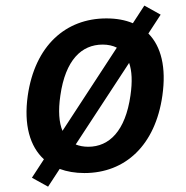

<svg xmlns="http://www.w3.org/2000/svg" viewBox="-20 -622 681 702"><path d="M567.4 -568.4 507.8 -601.6 465.8 -537.1C438 -548.8 405.8 -554.7 369.1 -554.7C220.2 -554.7 107.9 -455.1 81.5 -272.5C66.4 -165.5 89.4 -86.4 140.6 -39.6L96.7 27.8L155.8 60.5L198.2 -4.4C224.6 5.4 254.9 10.7 288.6 10.7C438 10.7 547.9 -90.8 573.7 -272.5C588.4 -375.5 569.3 -452.1 522.5 -499.5ZM200.7 -272.9C219.2 -402.3 277.8 -459 355.5 -459C375 -459 392.6 -455.1 407.2 -447.8L208.5 -143.6C195.8 -173.8 192.4 -216.8 200.7 -272.9ZM302.7 -85.4C285.6 -85.4 270 -88.4 256.8 -93.8L452.1 -392.1C462.4 -362.8 464.4 -323.7 457 -272.9C438.5 -143.1 379.4 -85.4 302.7 -85.4Z"/></svg>

Font: Winston SemiBold
Style: Italic
Weight: 600
Italic angle: -8.13011°
Designer: Vernon Adams, Kim Jin-seong, David Berlow, Cristiano Sobral
Foundry: The Winston Project Authors
Version: Version 3.004